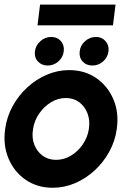

<svg xmlns="http://www.w3.org/2000/svg" viewBox="-28 -828 608 860"><path d="M208 13Q139 13 87.2 -22.5Q35.5 -58 10.2 -117.8Q-15 -177.5 -5 -250Q2.5 -305 28.8 -352.8Q55 -400.5 94.5 -436.8Q134 -473 182.2 -493.5Q230.5 -514 282 -514Q351 -514 402.8 -478.5Q454.5 -443 480 -383Q505.5 -323 495 -250Q487.5 -195.5 461.2 -148Q435 -100.5 395.5 -64.2Q356 -28 308 -7.5Q260 13 208 13ZM223 -112Q258.5 -112 290 -131Q321.5 -150 343 -181.5Q364.5 -213 370 -250Q376 -288 364 -319.8Q352 -351.5 326.8 -370.2Q301.5 -389 267 -389Q231.5 -389 200.2 -369.8Q169 -350.5 147.2 -319Q125.5 -287.5 120 -250Q113.5 -211 125.8 -179.8Q138 -148.5 163.5 -130.2Q189 -112 223 -112ZM186 -534.5Q158.5 -534.5 141.8 -552.8Q125 -571 128.5 -598.5Q132 -625 153 -643.8Q174 -662.5 201.5 -662.5Q228.5 -662.5 244.8 -643.8Q261 -625 257.5 -598.5Q254.5 -571 233.5 -552.8Q212.5 -534.5 186 -534.5ZM386 -534.5Q358.5 -534.5 342 -552.8Q325.5 -571 329 -598.5Q332 -625 353.2 -643.8Q374.5 -662.5 402 -662.5Q428.5 -662.5 444.8 -643.8Q461 -625 458 -598.5Q454.5 -571 433.8 -552.8Q413 -534.5 386 -534.5ZM151.5 -807.5H489.5L478 -714.5H140Z"/></svg>

Font: Urbanist
Style: Bold Italic
Weight: 700
Italic angle: -8°
Designer: Corey Hu
Foundry: Corey Hu
Version: Version 1.330; ttfautohint (v1.8.4.7-5d5b)